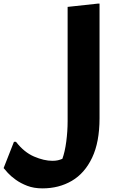

<svg xmlns="http://www.w3.org/2000/svg" viewBox="-59 -780 643 1059"><path d="M29 2Q74 60 129 83.5Q184 107 230 107Q248 107 260.5 104Q273 101 285 96Q299 58 306.5 1Q314 -56 314 -112V-742L480 -760H490V-128Q490 4 449 90Q408 176 337 217.5Q266 259 175 259Q128 259 91.5 245Q55 231 28 211.5Q1 192 -15.5 174Q-32 156 -39 147L18 2Z"/></svg>

Font: Kufam
Style: Bold
Weight: 700
Designer: Wael Morcos, Artur Schmal
Foundry: Original Type
Version: Version 1.300; ttfautohint (v1.8.3)